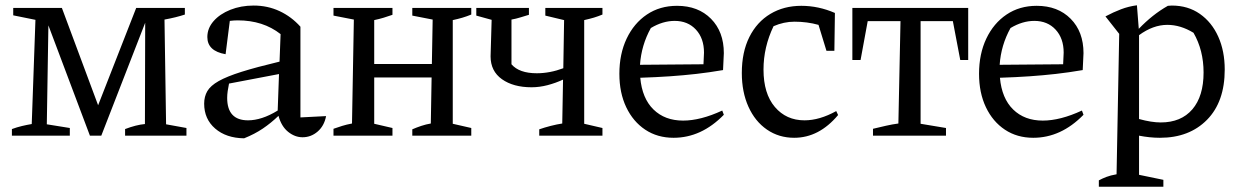

<svg xmlns="http://www.w3.org/2000/svg" viewBox="-20 -513 4688 726"><path d="M608 -43 685 -29V0H453V-25Q495 -41 528 -44L529 -427L363 0H320L163 -417L157 -43L244 -29V0H25V-25Q44 -32 63 -36.5Q82 -41 100 -44L114 -438L30 -455V-483H214L351 -115L495 -483H679V-458Q646 -447 602 -439Z M903 10Q835 9 793.5 -27Q752 -63 752 -121Q752 -148 764 -168.5Q776 -189 807 -206.5Q838 -224 893.5 -241.5Q949 -259 1037 -280L1041 -384Q975 -436 879 -436Q865 -436 849 -434L833 -308Q764 -320 764 -373Q764 -406 787.5 -433Q811 -460 851 -476Q891 -492 939 -492Q992 -492 1037 -471Q1082 -450 1116 -412V-69L1213 -74Q1206 -37 1181 -15.5Q1156 6 1124 6Q1095 6 1069.5 -14.5Q1044 -35 1033 -75Q1005 -48 974 -27Q943 -6 903 10ZM839 -143Q839 -58 918 -58Q943 -58 971 -67Q999 -76 1030 -95L1035 -233L846 -197Q843 -183 841 -169Q839 -155 839 -143Z M1241 0V-26Q1258 -32 1274 -37Q1290 -42 1311 -46L1318 -439L1241 -454V-483H1464V-457Q1447 -451 1430.5 -446Q1414 -441 1395 -437V-271H1613L1616 -439L1539 -454V-483H1762V-458Q1745 -451 1728 -446Q1711 -441 1692 -437V-45L1762 -29V0H1539V-24Q1555 -31 1573 -37Q1591 -43 1609 -46L1612 -220H1395V-45L1464 -29V0Z M2019 0V-24Q2039 -31 2062.5 -37Q2086 -43 2106 -46L2109 -212Q2081 -199 2050.5 -191Q2020 -183 1990 -183Q1921 -183 1878 -213.5Q1835 -244 1835 -300L1839 -438L1781 -454V-483H1980V-457Q1963 -452 1947 -447Q1931 -442 1914 -439V-270Q1943 -236 2010 -236Q2059 -236 2110 -255L2113 -437L2042 -454V-483H2258V-458Q2241 -451 2226 -446.5Q2211 -442 2189 -437V-45L2258 -29V0Z M2527 8Q2466 8 2420 -22.5Q2374 -53 2348 -107.5Q2322 -162 2322 -234Q2322 -309 2349.5 -367Q2377 -425 2426 -458Q2475 -491 2540 -491Q2620 -491 2668.5 -442Q2717 -393 2717 -312L2714 -248Q2661 -239 2612.5 -233.5Q2564 -228 2513 -224.5Q2462 -221 2401 -219Q2408 -141 2451 -99Q2494 -57 2563 -57Q2629 -57 2711 -95L2717 -79Q2632 8 2527 8ZM2441 -407Q2405 -342 2400 -268L2640 -270L2642 -314Q2642 -368 2611.5 -401Q2581 -434 2531 -434Q2486 -434 2441 -407Z M2983 8Q2925 8 2880 -23Q2835 -54 2810 -109.5Q2785 -165 2785 -237Q2785 -316 2813.5 -373Q2842 -430 2893 -460.5Q2944 -491 3010 -491Q3075 -491 3137 -464L3135 -321H3105L3075 -419Q3032 -431 2984 -431Q2944 -431 2905 -414Q2867 -335 2867 -250Q2867 -159 2910 -108.5Q2953 -58 3022 -58Q3079 -58 3142 -93L3149 -78Q3077 8 2983 8Z M3641 -483V-286H3611L3583 -433H3461V-45L3557 -29V0H3281V-26Q3306 -32 3330 -37.5Q3354 -43 3377 -46L3385 -433H3261L3234 -286H3203V-483Z M3887 8Q3826 8 3780 -22.5Q3734 -53 3708 -107.5Q3682 -162 3682 -234Q3682 -309 3709.5 -367Q3737 -425 3786 -458Q3835 -491 3900 -491Q3980 -491 4028.5 -442Q4077 -393 4077 -312L4074 -248Q4021 -239 3972.5 -233.5Q3924 -228 3873 -224.5Q3822 -221 3761 -219Q3768 -141 3811 -99Q3854 -57 3923 -57Q3989 -57 4071 -95L4077 -79Q3992 8 3887 8ZM3801 -407Q3765 -342 3760 -268L4000 -270L4002 -314Q4002 -368 3971.5 -401Q3941 -434 3891 -434Q3846 -434 3801 -407Z M4135 193V169Q4148 162 4163.5 156Q4179 150 4202 146L4212 -385L4160 -451Q4190 -467 4219 -478Q4248 -489 4279 -493L4286 -404Q4312 -431 4339 -452.5Q4366 -474 4396 -491Q4403 -492 4411 -492Q4472 -492 4517 -460.5Q4562 -429 4586.5 -374.5Q4611 -320 4611 -250Q4611 -128 4544 -60Q4477 8 4366 8Q4328 8 4287 0V148L4379 167V193ZM4394 -419Q4340 -419 4287 -380V-63Q4334 -50 4369 -50Q4446 -50 4488.5 -99.5Q4531 -149 4531 -239Q4531 -323 4493 -389Q4444 -419 4394 -419Z"/></svg>

Font: Piazzolla
Style: Regular
Weight: 400
Designer: Juan Pablo del Peral
Foundry: Huerta Tipografica
Version: Version 1.330